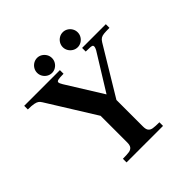

<svg xmlns="http://www.w3.org/2000/svg" viewBox="-219 -1025 1196 1196"><g transform="rotate(-45 379.0 -427.0)"><path d="M312 -85.5V-319.5L115 -636Q108 -647.5 99.2 -654Q90.5 -660.5 72 -664.2Q53.5 -668 19.5 -668V-700H334V-668Q300.6 -668 286.8 -664.8Q273 -661.5 273 -653.5Q273 -644 284.5 -625.5L432.5 -387.5L581.5 -628.5Q585 -634.5 587.2 -641.4Q589.5 -648.2 589.5 -653.6Q589.5 -660 585.5 -662.8Q581.5 -665.5 569.2 -666.8Q556.9 -668 529.5 -668V-700H738.5V-668Q705 -668 688.8 -666.2Q672.5 -664.5 662 -657.8Q651.5 -651 642.5 -636L451.5 -319.5V-85.5Q451.5 -60.6 460.5 -49.3Q469.5 -38 487.5 -35Q505.5 -32 542.5 -32V0H221V-32Q258.5 -32 276.2 -35Q294 -38 303 -49.3Q312 -60.6 312 -85.5ZM447.5 -788.2Q447.5 -806 456.6 -821.3Q465.7 -836.5 480.8 -845.5Q495.8 -854.5 514 -854.5Q531 -854.5 546.1 -845.5Q561.2 -836.5 570.1 -821.3Q579 -806 579 -788.1Q579 -770.3 570 -755.1Q561 -740 546 -731Q531 -722 514 -722Q495.8 -722 480.8 -731Q465.7 -740 456.6 -755.2Q447.5 -770.5 447.5 -788.2ZM221.5 -788.2Q221.5 -806 230.5 -821.3Q239.5 -836.5 254.7 -845.5Q270 -854.5 287.6 -854.5Q304.5 -854.5 319.5 -845.5Q334.4 -836.5 343.5 -821.3Q352.5 -806 352.5 -788.1Q352.5 -770.3 343.5 -755.1Q334.5 -740 319.6 -731Q304.7 -722 287.5 -722Q270 -722 254.7 -731Q239.5 -740 230.5 -755.2Q221.5 -770.5 221.5 -788.2Z"/></g></svg>

Font: Didactic
Style: Regular
Weight: 400
Designer: Tyler Finck
Foundry: Etcetera Type Co
Version: Version 3.007;FEAKit 1.0